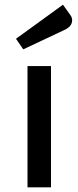

<svg xmlns="http://www.w3.org/2000/svg" viewBox="-20 -797 333 817"><path d="M287 -711Q287 -684 253 -669L79 -587L48 -632L248 -777L280 -732Q287 -722 287 -711ZM197 0H97V-516H197Z"/></svg>

Font: Voces
Style: Regular
Weight: 400
Designer: Ana Paula Megda, Pablo Ugerman
Foundry: Ana Paula Megda, Pablo Ugerman
Version: Version 1.003